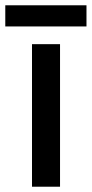

<svg xmlns="http://www.w3.org/2000/svg" viewBox="-38 -706 347 726"><path d="M289 -686H-18V-606H289ZM189 0V-539H83V0Z"/></svg>

Font: Noto Sans Gunjala Gondi Medium
Style: Regular
Weight: 500
Designer: Ek Type
Foundry: Ek Type
Version: Version 1.004